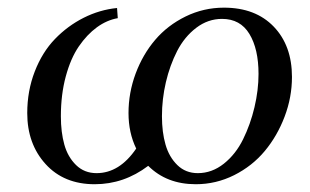

<svg xmlns="http://www.w3.org/2000/svg" viewBox="-20 -472 806 499"><path d="M50.8 -178.2Q50.8 -235.8 70.3 -286.1Q89.8 -336.4 122.8 -370.6Q155.8 -404.8 197.5 -425.8Q239.3 -446.8 284.2 -451.2L286.1 -424.8Q257.8 -419.9 231.9 -401.1Q206.1 -382.3 184.8 -351.3Q163.6 -320.3 150.9 -273.2Q138.2 -226.1 138.2 -169.9Q138.2 -128.4 147.2 -96.2Q156.2 -64 177.7 -43Q199.2 -22 231 -22Q290.5 -22 334 -85.9Q314 -127 314 -178.2Q314 -231 332.5 -280.8Q351.1 -330.6 383.3 -368.4Q415.5 -406.2 462.4 -429.2Q509.3 -452.1 562 -452.1Q644 -452.1 691.4 -402.8Q738.8 -353.5 738.8 -272Q738.8 -219.2 719.7 -168.9Q700.7 -118.7 668.2 -79.6Q635.7 -40.5 588.6 -16.8Q541.5 6.8 488.8 6.8Q413.1 6.8 365.2 -41Q302.2 6.8 226.1 6.8Q146 6.8 98.4 -45.7Q50.8 -98.1 50.8 -178.2ZM400.9 -169.9Q400.9 -128.4 410.2 -96.2Q419.4 -64 440.9 -43Q462.4 -22 494.1 -22Q530.8 -22 561.8 -46.6Q592.8 -71.3 611.8 -110.1Q630.9 -148.9 641.4 -193.4Q651.9 -237.8 651.9 -279.8Q651.9 -344.7 628.2 -383.8Q604.5 -422.9 557.1 -422.9Q520.5 -422.9 490 -399.7Q459.5 -376.5 440.4 -339.4Q421.4 -302.2 411.1 -258.3Q400.9 -214.4 400.9 -169.9Z"/></svg>

Font: Dihjauti
Style: Bold Italic
Weight: 700
Italic angle: -9°
Designer: T. Christopher White
Version: Version 3.0.0